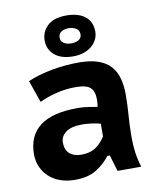

<svg xmlns="http://www.w3.org/2000/svg" viewBox="-86 -832 751 907"><g transform="rotate(-10 289.5 -378.0)"><path d="M67 -489Q112 -509 177.5 -522Q243 -535 313 -535Q368 -535 405.5 -522Q443 -509 465 -484.5Q487 -460 496.5 -425.5Q506 -391 506 -349Q506 -298 502 -248Q498 -198 498 -142Q498 -104 503 -68Q508 -32 519 1H405L382 -77H370Q344 -42 304 -17Q264 8 201 8Q163 8 131.5 -3Q100 -14 77.5 -34.5Q55 -55 42.5 -83Q30 -111 30 -144Q30 -233 89.5 -278.5Q149 -324 270 -324Q298 -324 326 -319.5Q354 -315 365 -313Q368 -334 368 -349Q368 -387 349 -405Q330 -423 278 -423Q230 -423 184.5 -411.5Q139 -400 104 -383ZM250 -104Q297 -104 325 -126Q353 -148 366 -172V-232Q361 -234 350.5 -236Q340 -238 327.5 -240Q315 -242 302.5 -243Q290 -244 280 -244Q226 -244 200 -224.5Q174 -205 174 -176Q174 -140 194.5 -122Q215 -104 250 -104ZM173 -665Q173 -707 203.5 -735.5Q234 -764 294 -764Q351 -764 383.5 -738.5Q416 -713 416 -665Q416 -646 407.5 -628.5Q399 -611 383.5 -597.5Q368 -584 345 -576Q322 -568 294 -568Q236 -568 204.5 -595Q173 -622 173 -665ZM245 -665Q245 -648 259.5 -639Q274 -630 294 -630Q316 -630 330.5 -638.5Q345 -647 345 -665Q345 -684 329.5 -693.5Q314 -703 294 -703Q274 -703 259.5 -694Q245 -685 245 -665Z"/></g></svg>

Font: PT Sans Caption
Style: Bold
Weight: 700
Designer: A.Korolkova, O.Umpeleva, V.Yefimov
Foundry: ParaType Ltd
Version: Version 2.003W OFL